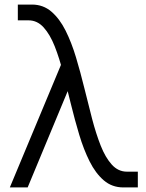

<svg xmlns="http://www.w3.org/2000/svg" viewBox="-20 -820 640 840"><path d="M520 0Q470 0 434 -31Q398 -62 372 -114Q346 -166 326.5 -231Q307 -296 290 -365.5Q273 -435 256.5 -500Q240 -565 219.5 -617Q199 -669 171 -700Q143 -731 105 -731H58V-800H120Q169 -800 205 -769Q241 -738 267 -686Q293 -634 312.5 -569Q332 -504 349 -434.5Q366 -365 383 -300Q400 -235 420.5 -183Q441 -131 469 -100Q497 -69 535 -69H583V0ZM23 0 270 -592 301 -481 101 0Z"/></svg>

Font: Victor Mono
Style: Regular
Weight: 400
Monospace: yes
Designer: Rune Bjørnerås
Version: Version 1.561;gftools[0.9.30]